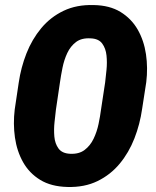

<svg xmlns="http://www.w3.org/2000/svg" viewBox="-20 -741 625 771"><path d="M567.4 -411.6 550.8 -304.2Q542 -242.2 519.8 -185.3Q497.6 -128.4 460.9 -84Q424.3 -39.6 371.8 -13.9Q319.3 11.7 251 9.8Q185.5 8.3 141.6 -18.6Q97.7 -45.4 72.8 -89.6Q47.9 -133.8 40 -188.7Q32.2 -243.7 39.1 -301.3L55.2 -409.2Q64 -469.7 86.2 -526.4Q108.4 -583 145.5 -627.7Q182.6 -672.4 235.1 -697.5Q287.6 -722.7 356 -720.7Q420.4 -719.7 464.1 -692.9Q507.8 -666 533 -622.1Q558.1 -578.1 566.2 -523.2Q574.2 -468.3 567.4 -411.6ZM385.7 -301.3 402.3 -410.6Q404.8 -431.6 407.7 -460.7Q410.6 -489.7 407.7 -518.1Q404.8 -546.4 390.6 -565.9Q376.5 -585.4 345.2 -586.9Q308.1 -589.4 285.6 -572.5Q263.2 -555.7 250.2 -528.1Q237.3 -500.5 231 -469Q224.6 -437.5 220.7 -409.7L204.6 -300.8Q202.1 -279.8 199 -250.7Q195.8 -221.7 198.2 -192.9Q200.7 -164.1 215.1 -144.5Q229.5 -125 261.2 -123.5Q296.9 -121.6 319.6 -138.7Q342.3 -155.8 355.7 -183.6Q369.1 -211.4 375.7 -242.9Q382.3 -274.4 385.7 -301.3Z"/></svg>

Font: Roboto Condensed Black
Style: Italic
Weight: 900
Italic angle: -12°
Designer: Christian Robertson
Foundry: Google
Version: Version 3.008; 2023